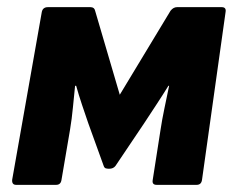

<svg xmlns="http://www.w3.org/2000/svg" viewBox="-20 -517 654 537"><path d="M25 0Q13 0 14 -14L97 -484Q100 -497 114 -497H233Q244 -497 246 -487L315 -252L457 -487Q465 -497 475 -497H600Q613 -497 611 -484L545 -14Q543 0 530 0H418Q405 0 407 -13L429 -154Q433 -181 440 -214.5Q447 -248 453 -277H451Q435 -251 416.5 -223Q398 -195 383 -172L303 -53Q297 -45 285 -45Q281 -45 276.5 -46Q272 -47 270 -53L227 -172Q219 -195 209.5 -223.5Q200 -252 193 -277H190Q187 -249 184 -217Q181 -185 176 -155L152 -14Q150 0 137 0Z"/></svg>

Font: Sofia Sans Semi Condensed Black
Style: Italic
Weight: 900
Italic angle: -9°
Version: Version 4.100